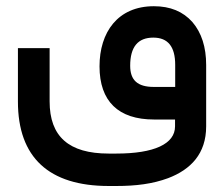

<svg xmlns="http://www.w3.org/2000/svg" viewBox="-20 -394 739 633"><path d="M659.7 -179.7C659.7 -238.8 644.5 -286.1 614.3 -321.3C583.5 -356 541.5 -373.5 487.3 -373.5C368.2 -373.5 308.1 -287.6 308.1 -175.3C308.1 -60.1 370.1 0 487.8 0H557.1V22.5C557.1 80.6 488.3 112.3 363.3 112.3H338.4C207 112.3 143.6 56.2 143.6 -59.6V-235.4H39.1V-59.1C39.1 125 141.1 219.2 338.4 219.2H363.3C427.7 219.2 482.9 212.4 534.2 193.4C608.9 165 659.7 112.8 659.7 22.5ZM409.2 -177.2C409.2 -239.3 434.6 -270 485.4 -270C533.7 -270 557.6 -240.2 557.6 -180.2V-107.4H487.3C433.1 -107.4 409.2 -129.9 409.2 -177.2Z"/></svg>

Font: Shabnam Medium
Style: Regular
Weight: 500
Foundry: DejaVu fonts team - Redesigned by Saber Rastikerdar - Based on Vazir font
Version: Version 5.0.1